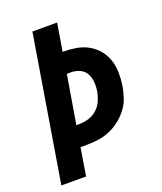

<svg xmlns="http://www.w3.org/2000/svg" viewBox="-136 -824 772 913"><g transform="rotate(-20 250.0 -367.5)"><path d="M16 0 137 -735H262L239 -595H242Q276 -595 308 -589.5Q340 -584 367.5 -568.5Q395 -553 415 -529Q435 -505 445 -475Q455 -445 455.5 -412Q456 -379 451 -345Q446 -317 436.5 -288Q427 -259 408 -234.5Q389 -210 364 -190.5Q339 -171 311 -159.5Q283 -148 254 -144Q225 -140 196 -140H164L141 0ZM181 -245H196Q219 -245 243 -252Q267 -259 286 -276Q305 -293 315 -316Q325 -339 329 -362Q333 -386 331 -409.5Q329 -433 318.5 -452Q308 -471 287 -480.5Q266 -490 243 -490H222Z"/></g></svg>

Font: Iosevka SS18 Extrabold
Style: Italic
Weight: 800
Italic angle: -9°
Monospace: yes
Designer: Belleve Invis
Foundry: Belleve Invis
Version: Version 25.1.1; ttfautohint (v1.8.4)